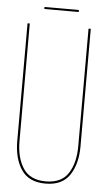

<svg xmlns="http://www.w3.org/2000/svg" viewBox="-55 -815 473 856"><g transform="rotate(5 181.5 -387.0)"><path d="M109 -779H263V-770H109ZM323 -700V-174Q323 -95 289.5 -45Q256 5 182 5Q107 5 73.5 -45Q40 -95 40 -174V-700H50V-174Q50 -99 81 -52Q112 -5 182 -5Q252 -5 282.5 -52Q313 -99 313 -174V-700Z"/></g></svg>

Font: Bebas Neue Thin
Style: Regular
Weight: 200
Designer: Ryoichi Tsunekawa
Foundry: Ryoichi Tsunekawa
Version: Version 1.003;PS 001.003;hotconv 1.0.70;makeotf.lib2.5.58329